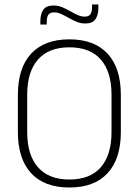

<svg xmlns="http://www.w3.org/2000/svg" viewBox="-20 -824 617 854"><path d="M288.5 10Q177 10 118.2 -54Q59.5 -118 59.5 -237V-402Q59.5 -521 118.2 -585Q177 -649 288.5 -649Q400 -649 458.8 -585Q517.5 -521 517.5 -402V-237Q517.5 -118 458.8 -54Q400 10 288.5 10ZM288.5 -25.5Q381 -25.5 428.5 -80.2Q476 -135 476 -236V-403.5Q476 -504.5 428.5 -559Q381 -613.5 288.5 -613.5Q196.5 -613.5 148.8 -559Q101 -504.5 101 -403.5V-236Q101 -135 148.8 -80.2Q196.5 -25.5 288.5 -25.5ZM359.5 -719.5Q339 -719.5 321 -727Q303 -734.5 286 -744.2Q269 -754 252.8 -761.5Q236.5 -769 220.5 -769Q202.5 -769 195.2 -758.5Q188 -748 188 -727.5V-715H159.5V-730.5Q159.5 -761.5 172.5 -780.5Q185.5 -799.5 218 -799.5Q238.5 -799.5 256.5 -792Q274.5 -784.5 291.2 -774.8Q308 -765 324.5 -757.5Q341 -750 357 -750Q375 -750 382.2 -760.8Q389.5 -771.5 389.5 -792V-804H417.5V-788Q417.5 -758 404.8 -738.8Q392 -719.5 359.5 -719.5Z"/></svg>

Font: Anek Odia ExtraLight
Style: Regular
Weight: 250
Designer: Yesha Goshar & Mahesh Sahu (Odia), Yesha Goshar (Latin)
Foundry: Ek Type
Version: Version 1.003